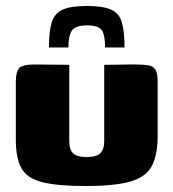

<svg xmlns="http://www.w3.org/2000/svg" viewBox="-20 -616 581 643"><path d="M271 -596Q323 -596 350.5 -584.5Q378 -573 387.5 -543Q397 -513 397 -457H332Q332 -497 321.5 -514Q311 -531 271 -531Q234 -531 221.5 -514.5Q209 -498 209 -457H144Q144 -512 153.5 -542Q163 -572 190.5 -584Q218 -596 271 -596ZM212 -399V-145Q212 -114 225.5 -102Q239 -90 270 -90Q303 -90 316 -103Q329 -116 329 -143V-399Q330 -399 344.5 -399Q359 -399 378 -399.5Q397 -400 413 -400Q429 -400 432 -400Q459 -400 475.5 -397.5Q492 -395 500 -383.5Q508 -372 508 -342V-162Q508 -98 489 -61Q470 -24 418 -8.5Q366 7 267 7Q174 7 123 -5.5Q72 -18 52.5 -51.5Q33 -85 33 -148V-342Q33 -376 44.5 -388Q56 -400 96 -400Q125 -400 153.5 -399.5Q182 -399 212 -399Z"/></svg>

Font: Genos ExtraBold
Style: Regular
Weight: 800
Designer: Robert E. Leuschke
Foundry: Robert E. Leuschke
Version: Version 1.010